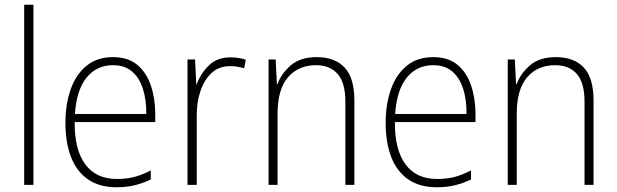

<svg xmlns="http://www.w3.org/2000/svg" viewBox="-20 -780 2602 810"><path d="M121 0H82V-760H121Z M457 -539Q520 -539 559 -506.5Q598 -474 616.5 -419Q635 -364 635 -297V-265H295Q294 -149 339.5 -87Q385 -25 473 -25Q513 -25 545 -33Q577 -41 616 -61V-23Q583 -7 548.5 1.5Q514 10 472 10Q398 10 350 -24Q302 -58 279 -119Q256 -180 256 -262Q256 -341 278.5 -404Q301 -467 345.5 -503Q390 -539 457 -539ZM457 -505Q388 -505 345.5 -453Q303 -401 296 -299H597Q598 -358 583 -405Q568 -452 537 -478.5Q506 -505 457 -505Z M952 -538Q988 -538 1017 -528L1010 -492Q996 -496 981.5 -498.5Q967 -501 951 -501Q904 -501 873 -472.5Q842 -444 825.5 -395.5Q809 -347 810 -288V0H771V-529H803L808 -424H810Q825 -468 860 -503Q895 -538 952 -538Z M1316 -539Q1393 -539 1434 -495Q1475 -451 1475 -356V0H1437V-351Q1437 -431 1404.5 -468Q1372 -505 1313 -505Q1239 -505 1195 -454Q1151 -403 1151 -300V0H1113V-529H1143L1148 -426H1151Q1167 -470 1207 -504.5Q1247 -539 1316 -539Z M1808 -539Q1871 -539 1910 -506.5Q1949 -474 1967.5 -419Q1986 -364 1986 -297V-265H1646Q1645 -149 1690.5 -87Q1736 -25 1824 -25Q1864 -25 1896 -33Q1928 -41 1967 -61V-23Q1934 -7 1899.5 1.5Q1865 10 1823 10Q1749 10 1701 -24Q1653 -58 1630 -119Q1607 -180 1607 -262Q1607 -341 1629.5 -404Q1652 -467 1696.5 -503Q1741 -539 1808 -539ZM1808 -505Q1739 -505 1696.5 -453Q1654 -401 1647 -299H1948Q1949 -358 1934 -405Q1919 -452 1888 -478.5Q1857 -505 1808 -505Z M2325 -539Q2402 -539 2443 -495Q2484 -451 2484 -356V0H2446V-351Q2446 -431 2413.5 -468Q2381 -505 2322 -505Q2248 -505 2204 -454Q2160 -403 2160 -300V0H2122V-529H2152L2157 -426H2160Q2176 -470 2216 -504.5Q2256 -539 2325 -539Z"/></svg>

Font: Noto Sans Ethiopic SemiCondensed ExtraLight
Style: Regular
Weight: 200
Width: 4
Designer: Monotype Design Team
Foundry: Monotype Imaging Inc.
Version: Version 2.102; ttfautohint (v1.8.4.7-5d5b)